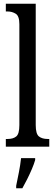

<svg xmlns="http://www.w3.org/2000/svg" viewBox="-20 -780 293 1021"><path d="M11 0V-41H21Q50 -41 66.5 -54.5Q83 -68 83 -115V-651Q83 -695 63.5 -707Q44 -719 21 -719H11V-760H170V-115Q170 -68 187 -54.5Q204 -41 233 -41H242V0ZM66 208Q73 174 80.5 136Q88 98 92 61H167V71Q161 92 149.5 119Q138 146 124.5 173Q111 200 99 221H66Z"/></svg>

Font: Noto Serif Lao ExtraCondensed
Style: Regular
Weight: 400
Width: 2
Designer: Monotype Design Team
Foundry: Monotype Imaging Inc.
Version: Version 2.003; ttfautohint (v1.8.4.7-5d5b)